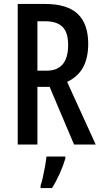

<svg xmlns="http://www.w3.org/2000/svg" viewBox="-20 -734 516 975"><path d="M208 -714Q321 -714 374.5 -663.5Q428 -613 428 -511Q428 -442 403 -394Q378 -346 321 -318L466 0H356L232 -293H170V0H70V-714ZM209 -626H170V-375H216Q326 -375 326 -506Q326 -569 297.5 -597.5Q269 -626 209 -626ZM312 71Q301 108 282.5 149Q264 190 244 221H186V209Q192 192 198 164.5Q204 137 209 109Q214 81 216 61H312Z"/></svg>

Font: Noto Sans Thai Looped ExtraCondensed Medium
Style: Regular
Weight: 500
Width: 2
Designer: Sasikarn Vongin, Ben Mitchell
Foundry: The Fontpad Ltd
Version: Version 1.001; ttfautohint (v1.8.4.7-5d5b)